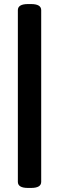

<svg xmlns="http://www.w3.org/2000/svg" viewBox="-20 -788 290 946"><path d="M183 -738V108Q183 138 133 138H118Q68 138 68 108V-738Q68 -768 118 -768H133Q183 -768 183 -738Z"/></svg>

Font: mmAsap
Style: Bold
Weight: 700
Designer: Pablo Cosgaya
Foundry: Omnibus-Type
Version: Version 1.001